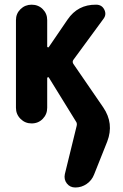

<svg xmlns="http://www.w3.org/2000/svg" viewBox="-20 -540 540 840"><path d="M431.6 -70.3Q479.5 0 449.2 79.1L391.6 223.6Q381.8 249 359.4 264.6Q336.9 280.3 309.6 280.3Q286.1 280.3 272.5 262.7Q258.8 245.1 263.7 221.7L315.4 10.7Q318.4 -1 311.5 -9.8L193.4 -201.2Q189.5 -204.1 186.5 -199.2V-68.4Q186.5 -40 167 -20Q147.5 0 118.2 0Q89.8 0 69.8 -20Q49.8 -40 49.8 -68.4V-452.1Q49.8 -480.5 69.8 -500Q89.8 -519.5 118.2 -519.5Q147.5 -519.5 167 -500Q186.5 -480.5 186.5 -452.1V-335.9Q186.5 -334 189.5 -333Q192.4 -332 193.4 -334L275.4 -454.1Q320.3 -520.5 400.4 -519.5Q425.8 -519.5 436.5 -497.6Q447.3 -475.6 431.6 -456.1L301.8 -279.3Q294.9 -270.5 300.8 -260.7Z"/></svg>

Font: Rounded-X Mgen+ 1mn bold
Style: Bold
Weight: 700
Designer: [Source Han Sans]
Ryoko NISHIZUKA  (kana & ideographs); Paul D. Hunt (Latin, Greek & Cyrillic); Wenlong ZHANG  (bopomofo
Version: Version 1.059.20150602